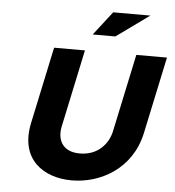

<svg xmlns="http://www.w3.org/2000/svg" viewBox="-59 -934 908 998"><g transform="rotate(5 395.0 -435.5)"><path d="M201 -670 116 -270C75 -77 205 9 352 9C499 9 664 -77 705 -270L790 -670H630L544 -265C530 -198 476 -134 382 -134C289 -134 262 -198 276 -265L362 -670ZM395 -756H513L685 -880H491Z"/></g></svg>

Font: LT Wave Text Black Italic
Style: Regular
Weight: 900
Designer: Daniel Lyons
Version: Version 2.5 (Glyphs App)